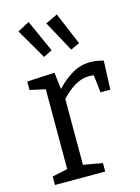

<svg xmlns="http://www.w3.org/2000/svg" viewBox="-121 -873 684 941"><g transform="rotate(-15 221.0 -402.5)"><path d="M38 0V-43L116 -60V-465L38 -482V-525L178 -532L188 -447Q229 -490 270.5 -513.5Q312 -537 360 -537Q392 -537 427 -527L421 -381H371L361 -470Q350 -472 337 -472Q299 -472 263.5 -450.5Q228 -429 196 -394V-60L293 -43V0ZM149 -620 60 -773 120 -805 193 -642ZM287 -620 202 -776 263 -805 332 -641Z"/></g></svg>

Font: Bitter
Style: Regular
Weight: 400
Designer: Sol Matas, and Bitter project Authors
Foundry: Sol Matas
Version: Version 2.001